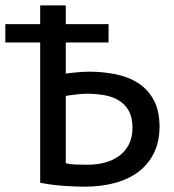

<svg xmlns="http://www.w3.org/2000/svg" viewBox="-49 -682 644 710"><path d="M-29.3 -592.8H99.6V-662.1H194.3V-592.8H352.5V-524.9H194.3V-409.7Q199.2 -410.6 209.5 -411.9Q219.7 -413.1 232.4 -414.3Q245.1 -415.5 259 -416.3Q272.9 -417 284.7 -417Q333.5 -416.5 379.6 -407.2Q425.8 -397.9 461.4 -375.2Q497.1 -352.5 518.8 -313.5Q540.5 -274.4 541 -214.8Q541 -157.7 520 -115.7Q499 -73.7 462.2 -46.1Q425.3 -18.6 374.5 -5.1Q323.7 8.3 264.2 8.3Q249.5 8.3 229.7 7.6Q210 6.8 188 5.4Q166 3.9 143.3 1Q120.6 -2 99.6 -6.3V-524.9H-29.3ZM274.4 -72.8Q309.6 -72.8 339.8 -81.1Q370.1 -89.4 392.6 -106.2Q415 -123 428 -148.9Q440.9 -174.8 440.9 -210Q440.9 -248.5 426.8 -272.9Q412.6 -297.4 389.2 -311.3Q365.7 -325.2 335.2 -330.3Q304.7 -335.4 271.5 -335.4Q262.7 -335.4 251.2 -334.5Q239.7 -333.5 228.8 -332.3Q217.8 -331.1 208.5 -329.6Q199.2 -328.1 194.3 -327.1V-78.6Q207.5 -74.7 227.8 -73.7Q248 -72.8 274.4 -72.8Z"/></svg>

Font: PT Astra Sans
Style: Regular
Weight: 400
Designer: A.Korolkova, I. Chaeva
Foundry: ParaType Ltd
Version: Version 1.001; ttfautohint (v1.6)